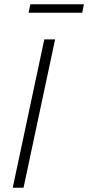

<svg xmlns="http://www.w3.org/2000/svg" viewBox="-20 -886 416 906"><path d="M40 0 189 -700H240L91 0ZM115 -826 123 -866H376L368 -826Z"/></svg>

Font: Red Hat Text VF
Style: Italic
Weight: 300
Italic angle: -12°
Designer: Pentagram, MCKL
Foundry: Pentagram, MCKL
Version: Version 1.023